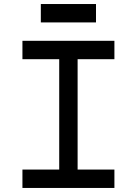

<svg xmlns="http://www.w3.org/2000/svg" viewBox="-20 -929 676 949"><path d="M272.7 -90.9H90.9V0H545.5V-90.9H363.6V-636.4H545.5V-727.3H90.9V-636.4H272.7ZM181.8 -909.1V-818.2H454.5V-909.1Z"/></svg>

Font: Departure Mono
Style: Regular
Weight: 400
Monospace: yes
Designer: Helena Zhang
Version: Version 1.500;Glyphs 3.3.1 (3343)